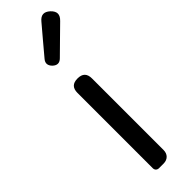

<svg xmlns="http://www.w3.org/2000/svg" viewBox="-290 -859 861 861"><g transform="rotate(-45 141.0 -428.0)"><path d="M184 -271V-497C184 -528 169 -543 138 -543C107 -543 92 -528 92 -497V-20C92 -8 100 0 112 0H138H141C167 0 184 -17 184 -43ZM154 -779 96 -710C82 -694 84 -678 99 -663C115 -648 131 -648 146 -663L210 -726L265 -780C287 -801 287 -821 265 -842C243 -862 223 -861 204 -838Z"/></g></svg>

Font: GenSenRounded2 TW R
Style: Regular
Weight: 400
Version: Version 2.100;PS 2.1;hotconv 16.6.51;makeotf.lib2.5.65220 DE